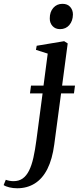

<svg xmlns="http://www.w3.org/2000/svg" viewBox="-144 -754 422 1028"><path d="M-52 254Q-74 254 -93.8 249.2Q-113.5 244.5 -124.5 237L-113 208.5Q-105.5 211.5 -94 213.8Q-82.5 216 -72 216Q-43 216 -22.8 201.8Q-2.5 187.5 11.5 159.5Q25.5 131.5 34.8 90.2Q44 49 51 -4.5L84 -254H16.5L22 -295.5H89L111.5 -467L48.5 -487L52.5 -509L199.5 -533.5L218.5 -521.5L188.5 -295.5H257.5L252 -254H183L146.5 19.5Q136 98.5 109.8 150.5Q83.5 202.5 42.5 228.2Q1.5 254 -52 254ZM177.5 -598Q152 -598 137 -614.8Q122 -631.5 122.5 -656Q122.5 -690.5 141.5 -712Q160.5 -733.5 190.5 -733.5Q217.5 -733.5 232 -716.8Q246.5 -700 246.5 -676.5Q246 -642 227.2 -620Q208.5 -598 177.5 -598Z"/></svg>

Font: Merriweather 96pt
Style: Italic
Weight: 400
Italic angle: -7.8°
Version: Version 2.101